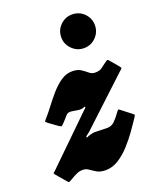

<svg xmlns="http://www.w3.org/2000/svg" viewBox="-192 -918 843 1029"><g transform="rotate(-20 229.5 -403.0)"><path d="M22 -347.5Q44 -372 68.5 -404.5Q93 -437 120 -468Q147 -499 177.2 -519.5Q207.5 -540 241 -540Q272 -540 290.5 -527.8Q309 -515.5 323.5 -503.2Q338 -491 356 -491Q381.5 -491 393.2 -499.8Q405 -508.5 428 -525.5Q437.5 -532 440 -532.5Q442.5 -533 450 -524.5L487.5 -480Q497 -469 496.5 -465.5Q496 -462 484 -453L218 -205Q206.5 -195 199.8 -190.8Q193 -186.5 193.5 -182.5Q194.5 -177.5 200.8 -181Q207 -184.5 220 -188Q236 -192 245 -192Q264 -192 282.2 -191Q300.5 -190 316 -190Q339.5 -190 357.2 -207Q375 -224 396.5 -254.5Q403.5 -264 406.5 -262.5Q409.5 -261 418 -254L469.5 -214Q478.5 -207.5 477.8 -204.5Q477 -201.5 470.5 -191.5Q452 -163.5 426.5 -127.5Q401 -91.5 370.2 -57.8Q339.5 -24 304.2 -2Q269 20 231 20Q201 20 182 9Q163 -2 148 -13Q133 -24 114 -24Q95.5 -24 80 -17Q64.5 -10 38.5 5.5Q27.5 11.5 24.8 12.5Q22 13.5 14 4L-32 -50Q-38.5 -57.5 -38 -59.8Q-37.5 -62 -29.5 -68L229.5 -320.5Q235.5 -326 239.8 -330Q244 -334 242 -337.5Q240.5 -340.5 232 -336Q225.5 -332.5 213 -332.5Q204 -332.5 185 -336Q166 -339.5 158 -339.5Q142 -339.5 132.5 -327.8Q123 -316 103.5 -295.5Q94 -286 90.5 -283.2Q87 -280.5 74.5 -289L28 -322.5Q16.5 -331 14.2 -333.8Q12 -336.5 22 -347.5ZM345.5 -634.5Q306 -634.5 277.8 -662.8Q249.5 -691 249.5 -730.5Q249.5 -770.5 277.8 -798.5Q306 -826.5 345.5 -826.5Q385.5 -826.5 413.5 -798.5Q441.5 -770.5 441.5 -730.5Q441.5 -691 413.5 -662.8Q385.5 -634.5 345.5 -634.5Z"/></g></svg>

Font: Besley* Condensed Fatface
Style: Italic
Weight: 900
Width: 3
Italic angle: -13°
Designer: Owen Earl
Foundry: indestructible type*
Version: Version 3.000; ttfautohint (v1.8.3)